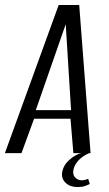

<svg xmlns="http://www.w3.org/2000/svg" viewBox="-43 -611 433 766"><path d="M-23.5 0 191.1 -591H273L318.3 0H249.7L238.3 -137.3H93L42.7 0ZM99.8 -171.5H240.5L219.2 -514.4ZM265.7 135.3Q237 135.3 219.2 118.8Q201.5 102.3 204.8 77.3Q209.5 48.6 232.5 27.8Q255.5 7 281.2 -0.6L312.8 0Q284.8 12 268.5 30.8Q252.2 49.7 249.5 68.8Q246.8 88.3 258.2 98.3Q269.5 108.3 282.2 108.3Q291.4 108.3 298.4 106Q305.4 103.8 308.8 102.4L315.1 123Q308.4 126.7 296.4 131Q284.5 135.3 265.7 135.3Z"/></svg>

Font: Alumni Sans SC Thin
Style: Italic
Weight: 100
Italic angle: -8°
Designer: Robert E. Leuschke
Foundry: Robert E. Leuschke
Version: Version 1.016